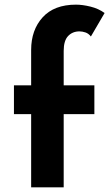

<svg xmlns="http://www.w3.org/2000/svg" viewBox="-20 -806 475 826"><path d="M114 0V-315H40V-439H114V-591Q114 -677 163.5 -731.5Q213 -786 307 -786Q335 -786 369.5 -777.5Q404 -769 430 -750L371 -649Q361 -662 347.5 -666.5Q334 -671 322 -671Q292 -671 273 -651Q254 -631 254 -587V-439H386V-315H254V0Z"/></svg>

Font: Reem Kufi
Style: Bold
Weight: 700
Designer: Khaled Hosny
Version: Version 1.001